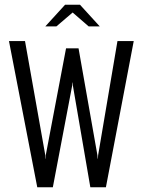

<svg xmlns="http://www.w3.org/2000/svg" viewBox="-20 -794 605 814"><path d="M138 0 18 -620H86L172 -136L173 -121H174V-136L260 -589H313L393 -136L394 -121H395L396 -136L478 -620H547L429 0H363L289 -431L288 -444H287L286 -431L204 0ZM172 -682 256 -774H319L403 -682H356L288 -741L219 -682Z"/></svg>

Font: Smooch Sans Thin Medium
Style: Regular
Weight: 500
Version: Version 1.010